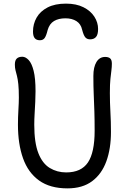

<svg xmlns="http://www.w3.org/2000/svg" viewBox="-20 -1026 708 1059"><path d="M352 13Q256 13 195.5 -30.5Q135 -74 107 -153Q79 -232 79 -338Q79 -379 81.5 -420Q84 -461 84 -488Q84 -534 81 -562Q78 -590 73.5 -607.5Q69 -625 65.5 -638.5Q62 -652 62 -670Q62 -693 72.5 -703Q83 -713 103 -713Q121 -713 138 -695Q155 -677 165.5 -635.5Q176 -594 176 -523Q176 -496 174.5 -464.5Q173 -433 171 -400Q169 -367 169 -338Q169 -239 191.5 -181.5Q214 -124 254.5 -99.5Q295 -75 345 -75Q428 -75 465 -130Q502 -185 502 -305Q502 -365 500.5 -412Q499 -459 497 -504.5Q495 -550 495 -607Q495 -656 512 -684Q529 -712 560 -712Q578 -712 587.5 -704Q597 -696 597 -675Q597 -657 594.5 -638Q592 -619 589 -590.5Q586 -562 586 -513Q586 -460 589 -407.5Q592 -355 592 -298Q592 -206 566.5 -136Q541 -66 488 -26.5Q435 13 352 13ZM344 -1006Q401 -1006 440.5 -986Q480 -966 500.5 -934Q521 -902 521 -866Q521 -835 509.5 -822Q498 -809 477 -809Q460 -809 450.5 -820Q441 -831 433 -862Q426 -894 401.5 -909.5Q377 -925 341 -925Q303 -925 278 -910Q253 -895 243 -861Q235 -828 226 -816Q217 -804 200 -804Q181 -804 171.5 -815.5Q162 -827 162 -852Q162 -894 182 -929Q202 -964 242.5 -985Q283 -1006 344 -1006Z"/></svg>

Font: Shantell Sans
Style: Regular
Weight: 400
Designer: Stephen Nixon, Anya Danilova, Shantell Martin
Foundry: Arrow Type
Version: Version 1.008;[ac192a2d6]